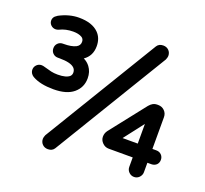

<svg xmlns="http://www.w3.org/2000/svg" viewBox="-128 -871 1127 1057"><g transform="rotate(20 435.0 -342.0)"><path d="M208 -9.8Q208 -17.6 213.9 -32.2L619.1 -700.2Q630.9 -718.8 656.2 -718.8Q675.8 -718.8 688.5 -706.1Q701.2 -693.4 701.2 -673.8Q701.2 -666 695.3 -651.4L290 16.6Q278.3 35.2 252.9 35.2Q233.4 35.2 220.7 22.5Q208 9.8 208 -9.8ZM312.5 -588.9Q312.5 -532.2 268.6 -502Q291 -491.2 305.7 -471.7Q326.2 -444.3 326.2 -406.2Q326.2 -352.5 286.1 -318.8Q246.1 -285.2 168.9 -285.2Q91.8 -285.2 46.9 -310.5Q40 -314.5 36.1 -318.4L30.3 -325.2Q23.4 -335.9 23.4 -347.7Q23.4 -364.3 35.2 -376Q46.9 -387.7 63.5 -387.7H64.5L73.2 -386.7L77.1 -385.7Q107.4 -377 124.5 -373Q141.6 -369.1 163.1 -369.1Q213.9 -369.1 233.4 -387.7Q241.2 -396.5 241.2 -408.2Q241.2 -424.8 230.5 -435.5Q209 -457 143.6 -457H132.8Q115.2 -457 103.5 -468.8Q91.8 -480.5 91.8 -498Q91.8 -515.6 103.5 -527.3Q115.2 -539.1 132.8 -539.1H137.7Q182.6 -539.1 208 -551.8Q228.5 -562.5 228.5 -584Q228.5 -602.5 213.9 -610.4Q195.3 -621.1 164.1 -621.1Q120.1 -621.1 85 -603.5Q76.2 -599.6 67.4 -599.6Q50.8 -599.6 39.1 -611.3Q28.3 -622.1 28.3 -637.2Q28.3 -652.3 39.1 -663.1L53.7 -673.8Q111.3 -704.1 168 -704.1Q245.1 -704.1 283.2 -666Q312.5 -636.7 312.5 -588.9ZM708 -26.4V-82H567.4Q545.9 -82 530.3 -97.7Q514.6 -113.3 514.6 -133.8Q514.6 -154.3 527.3 -170.9L689.5 -377Q710 -401.4 733.4 -401.4H741.2Q763.7 -401.4 778.8 -386.2Q793.9 -371.1 793.9 -348.6V-163.1H817.4Q835 -163.1 846.7 -151.4Q858.4 -139.6 858.4 -122.1Q858.4 -104.5 846.7 -92.8Q834 -82 817.4 -82H793.9V-26.4Q793.9 -9.8 781.2 3.9Q768.6 16.6 751 16.6Q733.4 16.6 720.7 3.9Q708 -8.8 708 -26.4ZM708 -163.1V-278.3L619.1 -163.1Z"/></g></svg>

Font: FakePearl
Style: SemiBold
Weight: 400
Version: Version 1.2